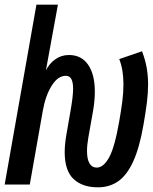

<svg xmlns="http://www.w3.org/2000/svg" viewBox="-37 -790 657 822"><path d="M240 -139Q240 -172.5 247.5 -215L265.5 -318.5Q276 -378.5 276 -410Q276 -437.5 268.5 -451.5Q261 -465.5 245 -465.5Q211 -465.5 184.5 -423.5Q158 -381.5 146.5 -317L90.5 0H-17L119 -770H211L159.5 -488.5Q174 -518 199.8 -536.2Q225.5 -554.5 258 -554.5Q311.5 -554.5 340.2 -513Q369 -471.5 369 -397.5Q369 -360 361.5 -315.5L341.5 -203Q335.5 -169.5 335.5 -143.5Q335.5 -109 346 -90.8Q356.5 -72.5 377 -72.5Q406 -72.5 430 -115.8Q454 -159 473.5 -271Q482 -319.5 486.8 -357Q491.5 -394.5 491.5 -429Q491.5 -491.5 473.5 -537L571 -570.5Q584.5 -535.5 590.8 -501Q597 -466.5 597 -428Q597 -393 592 -352.2Q587 -311.5 577.5 -257Q560.5 -158.5 533.5 -99.2Q506.5 -40 469.2 -14Q432 12 382 12Q316 12 278 -23.5Q240 -59 240 -139Z"/></svg>

Font: JuliaMono ExtraBold
Style: Italic
Weight: 800
Italic angle: -9°
Monospace: yes
Designer: cormullion
Foundry: corm
Version: Version 0.057; ttfautohint (v1.8.4)